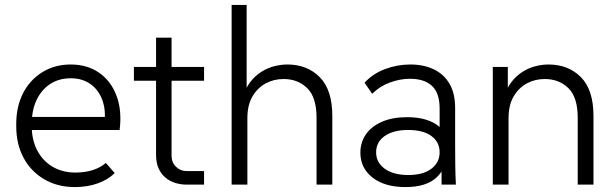

<svg xmlns="http://www.w3.org/2000/svg" viewBox="-20 -750 2503 780"><path d="M284 10Q214 10 160 -21.5Q106 -53 76 -108.5Q46 -164 46 -237V-247Q46 -317 73.5 -371Q101 -425 151.5 -456.5Q202 -488 267 -488Q334 -488 382 -455Q430 -422 453 -362Q476 -302 466 -222H92V-275H432L404 -247Q411 -304 395 -345.5Q379 -387 346 -409.5Q313 -432 268 -432Q219 -432 183.5 -408.5Q148 -385 128.5 -343.5Q109 -302 109 -247V-237Q109 -182 131 -139.5Q153 -97 193 -73Q233 -49 287 -49Q325 -49 356.5 -59Q388 -69 410 -88L446 -47Q419 -20 377 -5Q335 10 284 10Z M738 0Q714 0 691.5 -7Q669 -14 651.5 -29Q634 -44 624 -66.5Q614 -89 614 -121V-597H677V-117Q677 -90 695 -72.5Q713 -55 738 -55H809V0ZM524 -422V-478H809V-422Z M921 0V-730H982V-350H965Q976 -390 996.5 -416.5Q1017 -443 1043 -459Q1069 -475 1096 -481.5Q1123 -488 1147 -488Q1228 -488 1279 -436.5Q1330 -385 1330 -279V0H1266V-271Q1266 -355 1228 -392Q1190 -429 1132 -429Q1092 -429 1059 -411Q1026 -393 1005.5 -358Q985 -323 985 -270V0Z M1774 0 1773 -174 1766 -193V-310Q1766 -372 1735 -401Q1704 -430 1645 -430Q1606 -430 1564.5 -415Q1523 -400 1492 -369L1461 -414Q1495 -451 1544.5 -469.5Q1594 -488 1647 -488Q1701 -488 1742 -468.5Q1783 -449 1806 -410Q1829 -371 1829 -311V-159Q1829 -119 1829.5 -79.5Q1830 -40 1832 0ZM1627 10Q1543 10 1493.5 -28.5Q1444 -67 1444 -130Q1444 -171 1466 -203.5Q1488 -236 1531 -255Q1574 -274 1634 -274Q1717 -274 1762.5 -237Q1808 -200 1808 -139H1796Q1796 -69 1754 -29.5Q1712 10 1627 10ZM1639 -39Q1699 -39 1732.5 -64.5Q1766 -90 1766 -131Q1766 -173 1732.5 -197.5Q1699 -222 1638 -222Q1578 -222 1543 -197.5Q1508 -173 1508 -131Q1508 -90 1543 -64.5Q1578 -39 1639 -39Z M1982 0V-478H2043V-350H2026Q2037 -390 2057.5 -416.5Q2078 -443 2104 -459Q2130 -475 2157 -481.5Q2184 -488 2208 -488Q2289 -488 2340 -436.5Q2391 -385 2391 -279V0H2327V-271Q2327 -355 2289 -392Q2251 -429 2193 -429Q2153 -429 2120 -411Q2087 -393 2066.5 -358Q2046 -323 2046 -270V0Z"/></svg>

Font: SUSE Light
Style: Regular
Weight: 300
Designer: Rene Bieder
Foundry: SUSE
Version: Version 1.000